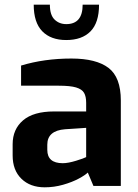

<svg xmlns="http://www.w3.org/2000/svg" viewBox="-20 -794 590 820"><path d="M34 -130V-178Q34 -242 78.5 -280Q123 -318 211 -318H348V-355Q348 -382 339 -397.5Q330 -413 305 -420.5Q280 -428 231 -428H70V-514Q169 -544 285 -544Q391 -544 443.5 -504Q496 -464 496 -365V0H379L355 -57Q344 -46 316 -31Q288 -16 249.5 -5Q211 6 171 6Q109 6 71.5 -30.5Q34 -67 34 -130ZM348 -123V-248L258 -242Q182 -236 182 -176V-154Q182 -97 248 -97Q271 -97 305 -107.5Q339 -118 348 -123ZM124 -774H193Q193 -730 213 -710.5Q233 -691 263 -691Q333 -691 333 -774H403Q403 -697 366.5 -660Q330 -623 263 -623Q197 -623 160.5 -660.5Q124 -698 124 -774Z"/></svg>

Font: Exo
Style: Bold
Weight: 700
Designer: Natanael Gama
Foundry: Natanael Gama
Version: Version 1.500; ttfautohint (v1.6)